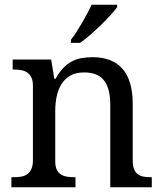

<svg xmlns="http://www.w3.org/2000/svg" viewBox="-20 -786 685 806"><path d="M296.9 -42V0H27.8V-42H36.1Q53.2 -42 68.1 -44.4Q83 -46.9 94 -54.4Q105 -62 111.6 -76.2Q118.2 -90.3 118.2 -113.8V-425.8Q118.2 -447.8 111.6 -461.2Q105 -474.6 93.8 -481.9Q82.5 -489.3 67.6 -491.7Q52.7 -494.1 36.1 -494.1H33.2V-536.1H194.8L208 -455.1H212.9Q228.5 -482.9 245.8 -500.7Q263.2 -518.6 282.5 -528.6Q301.8 -538.6 323.5 -542.2Q345.2 -545.9 369.1 -545.9Q408.7 -545.9 439.7 -534.4Q470.7 -522.9 492.4 -499.3Q514.2 -475.6 525.6 -438.5Q537.1 -401.4 537.1 -350.1V-113.8Q537.1 -90.3 542.7 -76.2Q548.3 -62 558.6 -54.4Q568.8 -46.9 583 -44.4Q597.2 -42 613.8 -42H617.2V0H442.9V-345.2Q442.9 -377.9 437 -403.3Q431.2 -428.7 418.2 -446.3Q405.3 -463.9 384.3 -472.9Q363.3 -481.9 333 -481.9Q298.8 -481.9 275.6 -468.8Q252.4 -455.6 238.3 -433.1Q224.1 -410.6 218 -381.3Q211.9 -352.1 211.9 -319.8V-108.9Q211.9 -86.9 218.5 -73.5Q225.1 -60.1 236.3 -53.2Q247.6 -46.4 262.5 -44.2Q277.3 -42 293.9 -42ZM277.8 -619.1Q289.1 -633.3 301 -651.9Q313 -670.4 324.5 -690.2Q335.9 -710 346.4 -729.7Q356.9 -749.5 364.7 -766.1H471.7V-755.9Q462.4 -742.7 444.3 -722.9Q426.3 -703.1 404.3 -681.6Q382.3 -660.2 359.1 -639.9Q335.9 -619.6 315.9 -606H277.8Z"/></svg>

Font: Noto Serif
Style: Regular
Weight: 400
Designer: Monotype Design team
Foundry: Monotype Imaging Inc.
Version: Version 1.02